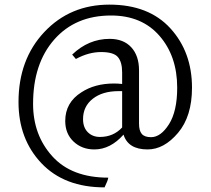

<svg xmlns="http://www.w3.org/2000/svg" viewBox="-20 -683 910 830"><path d="M508 -132V-289Q500 -289 492 -289Q423 -289 381 -256Q339 -223 339 -168Q339 -132 359.5 -111.5Q380 -91 412 -91Q470 -91 508 -132ZM581 -379V-148Q581 -118 593 -104Q605 -90 633 -90Q675 -90 710.5 -146Q746 -202 746 -304Q746 -440 669.5 -528Q593 -616 460 -616Q306 -616 214.5 -512Q123 -408 123 -234Q123 -99 206.5 -7Q290 85 448 85Q447 96 432 127Q258 127 159 22.5Q60 -82 60 -242Q60 -426 171.5 -544.5Q283 -663 453 -663Q623 -663 716.5 -560.5Q810 -458 810 -304Q810 -180 749.5 -108.5Q689 -37 618 -37Q534 -37 514 -101Q457 -37 388 -37Q334 -37 298 -71Q262 -105 262 -160Q262 -240 332 -284Q390 -322 473 -322Q490 -322 508 -320V-370Q508 -415 489.5 -436.5Q471 -458 417 -458Q363 -458 308 -428L292 -447Q363 -515 454 -515Q514 -515 547.5 -478.5Q581 -442 581 -379Z"/></svg>

Font: Halant
Style: Regular
Weight: 400
Designer: Hitesh Malaviya (Devanagari), Satya Rajpurohit (Latin)
Foundry: Indian Type Foundry
Version: Version 1.101;PS 1.0;hotconv 1.0.78;makeotf.lib2.5.61930; tt